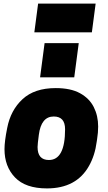

<svg xmlns="http://www.w3.org/2000/svg" viewBox="-20 -1034 600 1068"><path d="M491 -854H171L192 -1014H512ZM393 -604H203L228 -794H418ZM241 14Q122 14 63.5 -47Q5 -108 5 -204Q5 -248 20 -322Q39 -421 105.5 -482.5Q172 -544 290 -544Q373 -544 425 -515.5Q477 -487 501.5 -438.5Q526 -390 526 -330Q526 -297 520 -259L518 -246Q508 -169 475 -111Q405 14 241 14ZM252 -144Q342 -144 342 -315Q342 -386 279 -386Q209 -386 196 -284Q189 -231 189 -216Q189 -144 252 -144Z"/></svg>

Font: Tanohe Sans ExtraBold
Style: Italic
Weight: 800
Designer: Village Type and Design LLC & Cristiano Sobral
Foundry: Cooper Hewitt Smithsonian Design Museum
Version: Version 1.00;September 29, 2021;FontCreator 13.0.0.2655 64-b